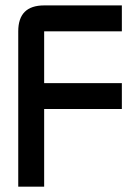

<svg xmlns="http://www.w3.org/2000/svg" viewBox="-20 -704 528 724"><path d="M146.5 -683.6H439.5V-585.9H146.5V-390.6H439.5V-293H146.5V0H48.8V-585.9Q48.8 -683.6 146.5 -683.6Z"/></svg>

Font: BabelStone Runic Staveless
Style: Regular
Weight: 400
Designer: Andrew West
Foundry: BabelStone
Version: Version 3.002 March 14, 2022